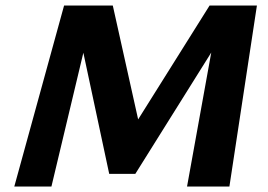

<svg xmlns="http://www.w3.org/2000/svg" viewBox="-20 -678 974 698"><path d="M660 0 765 -581 830 -618 472 -46H377L266 -566L291 -658H390L494 -191H449L742 -658H914L814 0ZM32 0 213 -658H324L167 0Z"/></svg>

Font: Ysabeau Infant ExtraBold
Style: Italic
Weight: 800
Italic angle: -12°
Designer: Christian Thalmann (Catharsis Fonts)
Version: Version 2.001;gftools[0.9.30]; featfreeze: ss01,ss02,lnum